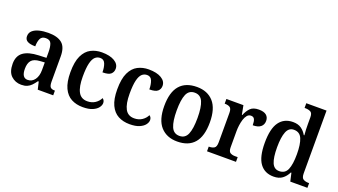

<svg xmlns="http://www.w3.org/2000/svg" viewBox="-63 -1297 3251 1844"><g transform="rotate(20 1562.5 -375.0)"><path d="M188 10Q127 10 85 -29.5Q43 -69 43 -152Q43 -232 95 -270.5Q147 -309 252 -313L329 -316V-373Q329 -427 316.5 -459.5Q304 -492 260 -492Q219 -492 204.5 -461.5Q190 -431 190 -383Q136 -383 109 -398.5Q82 -414 82 -448Q82 -483 106.5 -505Q131 -527 173 -537.5Q215 -548 266 -548Q359 -548 406 -509Q453 -470 453 -376V-119Q453 -78 465.5 -63Q478 -48 509 -48H513V0H355L337 -77H329Q309 -49 290.5 -30Q272 -11 248 -0.5Q224 10 188 10ZM230 -55Q275 -55 302 -92.5Q329 -130 329 -191V-269L282 -266Q219 -262 194.5 -232.5Q170 -203 170 -147Q170 -55 230 -55Z M817 10Q750 10 699.5 -17Q649 -44 620.5 -104.5Q592 -165 592 -265Q592 -373 621.5 -434.5Q651 -496 701 -522Q751 -548 813 -548Q895 -548 942.5 -519.5Q990 -491 990 -444Q990 -411 967 -390Q944 -369 882 -369Q882 -419 868 -455.5Q854 -492 816 -492Q786 -492 764 -472Q742 -452 730 -403Q718 -354 718 -266Q718 -163 746.5 -110.5Q775 -58 839 -58Q885 -58 918.5 -80.5Q952 -103 968 -137Q990 -122 990 -94Q990 -71 972 -47Q954 -23 916 -6.5Q878 10 817 10Z M1296 10Q1229 10 1178.5 -17Q1128 -44 1099.5 -104.5Q1071 -165 1071 -265Q1071 -373 1100.5 -434.5Q1130 -496 1180 -522Q1230 -548 1292 -548Q1374 -548 1421.5 -519.5Q1469 -491 1469 -444Q1469 -411 1446 -390Q1423 -369 1361 -369Q1361 -419 1347 -455.5Q1333 -492 1295 -492Q1265 -492 1243 -472Q1221 -452 1209 -403Q1197 -354 1197 -266Q1197 -163 1225.5 -110.5Q1254 -58 1318 -58Q1364 -58 1397.5 -80.5Q1431 -103 1447 -137Q1469 -122 1469 -94Q1469 -71 1451 -47Q1433 -23 1395 -6.5Q1357 10 1296 10Z M1782 10Q1674 10 1612 -59Q1550 -128 1550 -269Q1550 -410 1609.5 -479Q1669 -548 1785 -548Q1893 -548 1954.5 -479Q2016 -410 2016 -269Q2016 -128 1956.5 -59Q1897 10 1782 10ZM1784 -48Q1843 -48 1866.5 -104Q1890 -160 1890 -269Q1890 -379 1866 -434Q1842 -489 1783 -489Q1724 -489 1700.5 -434Q1677 -379 1677 -269Q1677 -160 1701 -104Q1725 -48 1784 -48Z M2085 0V-48H2088Q2120 -48 2140.5 -60.5Q2161 -73 2161 -120V-420Q2161 -464 2141.5 -476Q2122 -488 2091 -488H2088V-536H2262L2280 -443H2284Q2303 -490 2331.5 -518.5Q2360 -547 2417 -547Q2469 -547 2494 -526Q2519 -505 2519 -468Q2519 -429 2492 -407Q2465 -385 2412 -385Q2412 -426 2402 -446Q2392 -466 2366 -466Q2342 -466 2326.5 -447Q2311 -428 2302 -399Q2293 -370 2289 -338Q2285 -306 2285 -280V-115Q2285 -71 2305 -59.5Q2325 -48 2353 -48H2381V0Z M2767 10Q2676 10 2627 -56.5Q2578 -123 2578 -267Q2578 -412 2627 -479.5Q2676 -547 2767 -547Q2819 -547 2852 -523.5Q2885 -500 2905 -464H2911Q2908 -490 2907 -521Q2906 -552 2906 -578V-647Q2906 -690 2883.5 -701Q2861 -712 2830 -712H2823V-760H3030V-119Q3030 -73 3051.5 -60.5Q3073 -48 3104 -48H3111V0H2936L2917 -84H2911Q2890 -41 2856 -15.5Q2822 10 2767 10ZM2800 -58Q2860 -58 2883 -111Q2906 -164 2906 -268Q2906 -370 2883 -425Q2860 -480 2800 -480Q2748 -480 2726 -425Q2704 -370 2704 -267Q2704 -162 2726 -110Q2748 -58 2800 -58Z"/></g></svg>

Font: Noto Serif Tamil SemiCondensed SemiBold
Style: Regular
Weight: 600
Width: 4
Designer: Indian Type Foundry, Tom Grace, and the Monotype Design Team
Foundry: Monotype Imaging Inc.
Version: Version 2.004; ttfautohint (v1.8.4.7-5d5b)